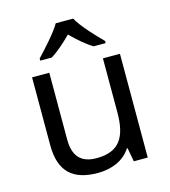

<svg xmlns="http://www.w3.org/2000/svg" viewBox="-114 -857 847 958"><g transform="rotate(-15 309.0 -378.0)"><path d="M353 -766H263C237 -721 177 -656 140 -617V-606H200C235 -628 271 -660 307 -696C343 -660 381 -627 416 -606H478V-617C440 -655 377 -721 353 -766ZM533 -536H445V-257C445 -132 406 -63 287 -63C206 -63 168 -105 168 -191V-536H79V-185C79 -49 145 10 274 10C343 10 409 -15 444 -71H448L461 0H533Z"/></g></svg>

Font: Noto Sans EgyptHiero
Style: Regular
Weight: 400
Designer: Monotype Design Team
Foundry: Monotype Imaging Inc.
Version: Version 2.002